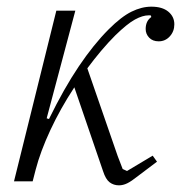

<svg xmlns="http://www.w3.org/2000/svg" viewBox="-20 -544 549 576"><path d="M149 -512H206L120 -189L127 -187Q172 -279 216.5 -345Q261 -411 306 -456Q344 -494 374.5 -509Q405 -524 434 -524Q467 -524 485 -509Q503 -494 503 -471Q503 -450 489.5 -435Q476 -420 456 -420Q438 -420 427.5 -431Q417 -442 417 -457Q417 -481 434 -493L432 -498H426Q408 -498 385 -485.5Q362 -473 326 -438Q304 -416 283 -391Q262 -366 242 -339L333 -76L348 -37L361 -31L438 -77L451 -59L394 -16Q374 0 361.5 6Q349 12 337 12Q321 12 309 3Q297 -6 289 -31L203 -282Q161 -218 131 -153.5Q101 -89 87 -35L78 0H22Z"/></svg>

Font: IBM Plex Serif Light
Style: Italic
Weight: 300
Italic angle: -14°
Designer: Mike Abbink, Paul van der Laan, Pieter van Rosmalen
Foundry: Bold Monday
Version: Version 3.001